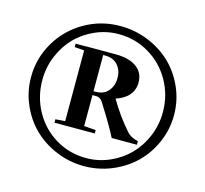

<svg xmlns="http://www.w3.org/2000/svg" viewBox="-102 -832 994 933"><g transform="rotate(15 395.0 -365.0)"><path d="M396 -13.2Q322.8 -13.2 256.1 -41Q189.5 -68.8 141.4 -115.7Q93.3 -162.6 64.9 -228Q36.6 -293.5 36.6 -365.2Q36.6 -460.4 84.5 -541.5Q132.3 -622.6 214.4 -669.7Q296.4 -716.8 392.6 -716.8Q467.3 -716.8 534.7 -689.2Q602.1 -661.6 650.4 -614.7Q698.7 -567.9 727.3 -502.7Q755.9 -437.5 755.9 -365.2Q755.9 -293.5 727.5 -228.3Q699.2 -163.1 651.1 -116Q603 -68.8 536.4 -41Q469.7 -13.2 396 -13.2ZM396 -53.7Q458 -53.7 514.2 -78.4Q570.3 -103 611.1 -144.8Q651.9 -186.5 675.8 -244.1Q699.7 -301.8 699.7 -365.2Q699.7 -450.7 659.2 -522.2Q618.7 -593.8 548.8 -635.3Q479 -676.8 396 -676.8Q334 -676.8 277.8 -652.1Q221.7 -627.4 181.4 -585.9Q141.1 -544.4 117.2 -486.8Q93.3 -429.2 93.3 -365.7Q93.3 -280.3 133.3 -208.5Q173.3 -136.7 242.9 -95.2Q312.5 -53.7 396 -53.7ZM204.1 -180.2V-197.3L252.4 -200.7V-556.6L204.1 -560.5V-577.6H252.4V-578.1H404.8Q472.7 -578.1 510.5 -550.8Q548.3 -523.4 548.3 -474.1Q548.3 -437.5 525.9 -410.6Q503.4 -383.8 460.4 -370.1Q502.9 -295.9 563 -227.5Q581.5 -206.5 618.7 -198.2V-180.2H491.7Q468.8 -228 398.9 -338.4Q386.2 -357.4 366.2 -357.4H347.7V-201.7L406.7 -197.3V-180.2ZM347.7 -559.1V-377H359.4Q398.4 -377 421.1 -402.8Q443.8 -428.7 443.8 -468.8Q443.8 -507.8 421.1 -533.4Q398.4 -559.1 357.4 -559.1Z"/></g></svg>

Font: Elstob 18pt
Style: Bold
Weight: 700
Designer: Peter S. Baker
Version: Version 1.015